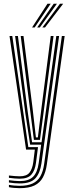

<svg xmlns="http://www.w3.org/2000/svg" viewBox="-20 -790 382 1014"><path d="M84.2 203.8Q70.1 203.8 53 202.3Q35.9 200.8 27.1 198.5V186.2Q38.6 188.6 55.1 190Q71.7 191.4 84.2 191.4Q125.7 191.4 152.1 179.1Q178.5 166.8 193.1 141.3Q207.7 115.8 213.2 76.1L306.7 -600H321.5L227.4 78.3Q221.7 118.8 206.6 146.8Q191.5 174.9 162.2 189.4Q132.8 203.8 84.2 203.8ZM84.2 153.8Q73.3 153.8 57.7 152.5Q42.1 151.2 27.1 149.1V136.8Q42.6 138.7 57.6 139.9Q72.6 141.1 84.2 141.1Q120.8 141.1 136 121.4Q151.1 101.7 155.8 66.5L164 0H117.7L30.3 -600H44.9L129.6 -12.9H180.7L170.2 68.9Q164.7 110.8 145.7 132.3Q126.7 153.8 84.2 153.8ZM84.2 178.8Q72.4 178.8 56 177.5Q39.6 176.1 27.1 173.8V161.6Q41.1 163.7 57 165Q72.8 166.4 84.2 166.4Q131.8 166.4 154.7 143.6Q177.6 120.9 184.4 71.2L197.4 -25.8H139.2L114.2 -189L59.8 -600H74.6L126.5 -199.2L149.4 -38.7H199.5L277.4 -600H292.1L198.8 73.6Q191.7 123.7 167.2 151.3Q142.8 178.8 84.2 178.8ZM159 -51.5 139 -209.1 89.4 -600H104L152 -218.3L169.7 -64.4H180L199.1 -220.2L248 -600H262.8L211.4 -205.3L191.1 -51.5ZM149.3 -645 230.7 -770.2H247.6L163.1 -645ZM203.7 -645 296.7 -770.2H313.6L217.7 -645ZM176.4 -645 263.7 -770.2H280.6L190.4 -645Z"/></svg>

Font: Big Shoulders Inline Display SC Thin
Style: Regular
Weight: 100
Designer: Patric King
Foundry: XO Type Co
Version: Version 2.002